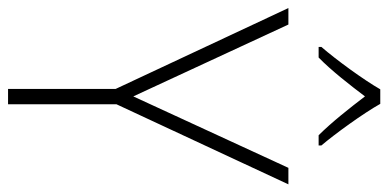

<svg xmlns="http://www.w3.org/2000/svg" viewBox="-270 -812 988 489"><g transform="rotate(90 224.5 -567.0)"><path d="M244 -1041H207C183 -999 132 -929 99 -891V-884H126C159 -916 197 -965 225 -1002C254 -964 291 -917 324 -884H350V-891C321 -925 268 -998 244 -1041ZM225 -412 42 -807H0L206 -367V-93H245V-369L449 -807H407Z"/></g></svg>

Font: Noto Sans Kannada UI SemiCondensed ExtraLight
Style: Regular
Weight: 200
Width: 4
Designer: Jelle Bosma - Monotype Design Team
Foundry: Monotype Imaging Inc.
Version: Version 2.005